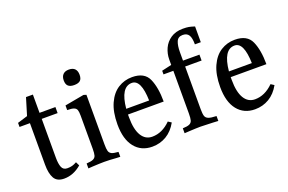

<svg xmlns="http://www.w3.org/2000/svg" viewBox="-89 -966 1924 1284"><g transform="rotate(-20 873.5 -324.0)"><path d="M308 -36Q251 13 185 13Q134 13 114.5 -21.5Q95 -56 95 -118V-414H21V-443L93 -465L130 -587H179V-457H292V-414H179V-137Q179 -94 189 -69.5Q199 -45 228 -45Q248 -45 262.5 -49Q277 -53 295 -63Z M359 -31Q392 -33 407 -40Q422 -47 426.5 -62Q431 -77 431 -110V-345Q431 -372 426.5 -385.5Q422 -399 406.5 -405Q391 -411 359 -411V-444L496 -469L515 -463V-110Q515 -77 519.5 -62Q524 -47 538.5 -40Q553 -33 586 -31V4Q577 3 560 3Q509 -1 473 -1Q444 -1 389 2L359 4ZM518 -605Q518 -577 504.5 -564.5Q491 -552 461 -552Q433 -552 419 -564.5Q405 -577 405 -605Q405 -632 419.5 -647Q434 -662 461 -662Q490 -662 504 -647Q518 -632 518 -605Z M988 -94Q958 -40 912.5 -13Q867 14 812 14Q733 14 687.5 -43Q642 -100 642 -205Q642 -294 669 -353.5Q696 -413 741 -441.5Q786 -470 841 -470Q929 -470 957 -407Q985 -344 985 -244H731V-223Q731 -138 758 -93.5Q785 -49 834 -49Q905 -49 965 -109ZM733 -284H896Q892 -434 827 -434Q747 -434 733 -284Z M1200 -517V-457H1317V-415H1200V-111Q1200 -78 1205 -62.5Q1210 -47 1227.5 -40Q1245 -33 1284 -32V3L1247 1Q1187 -2 1159 -2Q1131 -2 1078 1L1044 3V-32Q1077 -33 1092 -40Q1107 -47 1111.5 -62.5Q1116 -78 1116 -111V-415H1046V-441L1116 -457V-495Q1116 -536 1133 -573.5Q1150 -611 1185 -634.5Q1220 -658 1271 -658Q1298 -658 1314 -655Q1330 -652 1354 -644V-532H1312Q1312 -578 1299 -598.5Q1286 -619 1256 -619Q1223 -619 1211.5 -591.5Q1200 -564 1200 -517Z M1719 -94Q1689 -40 1643.5 -13Q1598 14 1543 14Q1464 14 1418.5 -43Q1373 -100 1373 -205Q1373 -294 1400 -353.5Q1427 -413 1472 -441.5Q1517 -470 1572 -470Q1660 -470 1688 -407Q1716 -344 1716 -244H1462V-223Q1462 -138 1489 -93.5Q1516 -49 1565 -49Q1636 -49 1696 -109ZM1464 -284H1627Q1623 -434 1558 -434Q1478 -434 1464 -284Z"/></g></svg>

Font: Gupter Medium
Style: Regular
Weight: 500
Designer: Octavio Pardo
Version: Version 1.000